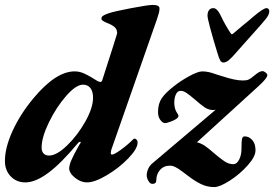

<svg xmlns="http://www.w3.org/2000/svg" viewBox="-24 -727 1114 780"><path d="M-4 -73Q-4 -127 27 -195Q58 -263 112 -328Q203 -437 279 -437Q299 -437 316.5 -429Q334 -421 349 -412Q364 -403 370 -399Q378 -394 385 -394Q389 -394 392 -403L435 -537Q445 -570 449 -582Q453 -594 452 -595Q451 -596 451 -599Q451 -619 408 -635Q397 -640 392.5 -643.5Q388 -647 388 -651Q388 -658 394 -662.5Q400 -667 417 -673Q441 -681 509.5 -694Q578 -707 596 -707Q624 -707 624 -693Q624 -684 621.5 -674.5Q619 -665 614 -650L428 -118L426 -106Q426 -99 431 -99Q440 -99 467 -118.5Q494 -138 517 -161Q520 -164 521 -164Q527 -164 531 -159.5Q535 -155 535 -148Q535 -123 497.5 -84Q460 -45 410.5 -15.5Q361 14 329 14Q304 14 280.5 -5Q257 -24 257 -44Q257 -50 262 -67Q269 -84 279 -103.5Q289 -123 297.5 -137.5Q306 -152 303 -143L304 -147Q304 -151 301 -151Q297 -151 293 -146Q225 -64 172.5 -25Q120 14 79 14Q43 14 19.5 -10.5Q-4 -35 -4 -73ZM354 -330Q354 -355 343.5 -369Q333 -383 313 -383Q285 -383 245 -337.5Q205 -292 175 -230.5Q145 -169 145 -127Q145 -112 153 -103.5Q161 -95 175 -95Q206 -95 248.5 -136Q291 -177 322.5 -233Q354 -289 354 -330ZM1062 -422Q1062 -409 1023 -374L776 -149Q793 -145 809 -134Q825 -123 844 -106Q872 -82 889 -71Q906 -60 924 -60Q938 -60 947.5 -78.5Q957 -97 957 -123Q957 -151 959 -162Q961 -173 970 -173Q987 -173 1000.5 -158.5Q1014 -144 1014 -116Q1014 -91 982.5 -55.5Q951 -20 910 6.5Q869 33 846 33Q818 33 793 21Q768 9 742 -11Q734 -17 717.5 -29.5Q701 -42 689 -48Q677 -54 666 -54Q641 -54 626 -36.5Q611 -19 611 5Q611 20 595 20Q586 20 579 8Q572 -4 572 -15Q572 -27 578 -41Q584 -55 598 -66L852 -281Q848 -280 842 -280Q824 -280 808 -290.5Q792 -301 765 -325Q745 -342 733 -350Q721 -358 710 -358Q697 -358 690.5 -343.5Q684 -329 684 -310Q684 -284 696 -267Q701 -261 701 -256Q701 -251 696 -247Q688 -240 671 -233.5Q654 -227 646 -227Q637 -227 627.5 -239.5Q618 -252 618 -272Q618 -306 633.5 -328.5Q649 -351 683 -377Q709 -398 744.5 -417.5Q780 -437 798 -437Q823 -437 854 -425L880 -417Q931 -400 963 -400Q978 -400 986.5 -404Q995 -408 1009 -420Q1030 -438 1042 -438Q1048 -438 1055 -432.5Q1062 -427 1062 -422ZM858 -516 843 -566Q826 -625 821 -649Q819 -659 819 -664Q819 -677 825 -685.5Q831 -694 843 -694Q859 -694 875 -659Q890 -627 913 -592Q916 -588 918 -588Q921 -588 925 -592Q967 -628 985 -642L1006 -660Q1046 -694 1059 -694Q1064 -694 1067 -690.5Q1070 -687 1070 -681Q1070 -667 1055 -649Q1036 -626 1008.5 -595.5Q981 -565 966 -548L936 -514Q917 -492 905.5 -482.5Q894 -473 884 -473Q875 -473 870 -482.5Q865 -492 858 -516Z"/></svg>

Font: EB Garamond ExtraBold
Style: Italic
Weight: 800
Italic angle: -17.2°
Designer: Georg Duffner and Octavio Pardo
Foundry: Georg Duffner
Version: Version 1.000